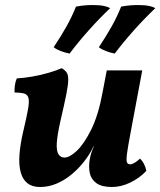

<svg xmlns="http://www.w3.org/2000/svg" viewBox="-20 -740 642 769"><path d="M140.5 9Q109.1 9 90 -6Q70.9 -21 63 -49.7Q55 -78.5 57.9 -119.7Q60.8 -161 72.9 -213Q86.3 -269.3 92 -301Q97.7 -332.7 94.2 -346.9Q90.7 -361.2 77.2 -365.2Q63.6 -369.2 38.1 -369.7Q37.6 -382.9 39.7 -398.4Q41.7 -413.8 47.3 -426Q75.4 -427.5 108.4 -433.2Q141.4 -438.9 172.9 -447.9Q204.4 -456.9 227.3 -467Q240.4 -459 246.9 -449.7Q253.5 -440.4 253.3 -420Q253.1 -399.6 245.2 -360.2Q237.3 -320.8 221.5 -253Q209.5 -199.3 207.5 -167.7Q205.5 -136.1 214 -122.5Q222.5 -108.9 238.5 -108.9Q258.5 -108.9 287.6 -136Q316.7 -163.2 345.5 -221.3Q374.3 -279.5 391.3 -372.5L407.6 -458H549.7L502.8 -207.4Q492 -150.4 488.5 -123.7Q485.1 -96.9 488.6 -89.4Q492.1 -81.9 501.5 -81.9Q515.9 -81.9 540.6 -104.6Q549.7 -97 556.8 -83Q563.9 -69 565.9 -55.3Q537.7 -25.8 500.9 -8.4Q464.2 9 428.3 9Q386.8 9 365.6 -6.8Q344.3 -22.6 339.3 -48.4Q334.2 -74.2 340.2 -105.6Q342.2 -117.1 346.2 -129.1Q350.2 -141.1 356.2 -153.6H354.7Q339.1 -121.3 316.2 -92.2Q293.3 -63.2 265.2 -40.2Q237 -17.3 205.6 -4.1Q174.2 9 140.5 9ZM439.6 -525.4Q421.3 -529 403.9 -535.6Q386.6 -542.3 375.9 -550.9Q405.8 -595.7 427.5 -634.6Q449.2 -673.4 465.2 -713.5Q485 -717.4 505.3 -718.9Q525.6 -720.4 542.8 -719.5Q561.1 -719.5 576 -716.5Q590.8 -713.5 602.1 -707.4Q559.4 -666.8 516.7 -619.1Q474 -571.4 439.6 -525.4ZM258.7 -525.4Q240.4 -529 223 -535.6Q205.7 -542.3 195 -550.9Q224.9 -595.7 246.6 -634.6Q268.3 -673.4 284.3 -713.5Q304.1 -717.4 324.4 -718.9Q344.7 -720.4 361.9 -719.5Q380.2 -719.5 395.1 -716.5Q409.9 -713.5 421.2 -707.4Q378.5 -666.8 335.8 -619.1Q293.1 -571.4 258.7 -525.4Z"/></svg>

Font: Vollkorn
Style: Italic
Weight: 400
Italic angle: -11°
Designer: Friedrich Althausen
Foundry: Friedrich Althausen
Version: Version 5.001